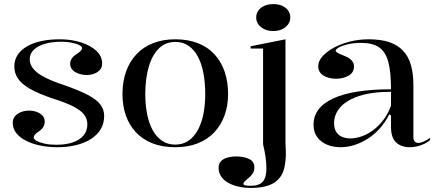

<svg xmlns="http://www.w3.org/2000/svg" viewBox="-20 -708 2152 943"><path d="M262.5 15Q217.2 15 177.4 6.8Q137.7 -1.4 107.2 -17.1Q76.8 -32.7 59.7 -54.8Q42.6 -76.8 42.6 -104.4Q42.6 -124.5 54.3 -137.8Q65.9 -151.1 84.2 -157.9Q102.5 -164.7 122 -164.7Q142.4 -164.7 160 -158.5Q177.7 -152.2 188.6 -140.3Q199.6 -128.4 199.6 -110.6Q199.6 -96.9 193.5 -85.9Q187.4 -74.9 174.4 -65.1Q158 -54.5 151.8 -47.2Q145.7 -40 145.7 -31.7Q145.7 -24.4 160 -16.2Q174.4 -7.9 199.7 -2.4Q225 3 257.3 3Q302.2 3 336.2 -8.3Q370.2 -19.6 389.6 -41.9Q409 -64.3 409 -97.6Q409 -124.5 393 -145.3Q377 -166.2 340.1 -185.1Q303.1 -204 238.8 -224.2Q168.3 -248 126.8 -272Q85.3 -296.1 67.8 -322.9Q50.3 -349.8 50.3 -381.6Q50.3 -442.8 110.4 -478.9Q170.5 -515 274.4 -515Q330.3 -515 377.4 -500Q424.4 -485 453 -458.6Q481.6 -432.1 481.6 -395.8Q481.6 -377 470.6 -364.6Q459.7 -352.1 442.2 -345.9Q424.8 -339.6 405.7 -339.6Q390.5 -339.6 376.3 -343.2Q362.1 -346.8 350.5 -353.5Q338.8 -360.1 331.7 -370.7Q324.6 -381.2 324.6 -394.6Q324.6 -422.2 355.3 -441.8Q371.3 -452.3 377.3 -459Q383.3 -465.8 383.3 -472.2Q383.3 -477.5 375.2 -483Q367.1 -488.6 352.8 -493.1Q338.4 -497.6 320.1 -500.3Q301.9 -503 280.9 -503Q235.9 -503 201 -493Q166.1 -483 146 -463.7Q126 -444.4 126 -416.3Q126 -390.8 144.9 -368.6Q163.8 -346.5 200.8 -327.7Q237.7 -308.9 292.4 -290.9Q367.3 -264.9 410.8 -242.1Q454.2 -219.3 472.9 -194.7Q491.6 -170.2 491.6 -138.5Q491.6 -100.7 473.8 -72.1Q455.9 -43.5 424.9 -24.2Q393.8 -4.9 352.3 5.1Q310.8 15 262.5 15Z M840.7 -515Q903.1 -515 951.6 -496.1Q1000.1 -477.3 1033.1 -441.6Q1066.1 -406 1083.2 -356.4Q1100.2 -306.8 1100.2 -246Q1100.2 -189.3 1083.1 -141.7Q1066 -94.1 1033 -58.8Q999.9 -23.5 951.7 -4.2Q903.5 15 840.7 15Q777.1 15 728.5 -4.2Q679.8 -23.5 647 -58.8Q614.2 -94.1 597.8 -141.7Q581.5 -189.3 581.5 -246Q581.5 -306.8 599.1 -356.4Q616.8 -406 650.3 -441.6Q683.7 -477.3 732 -496.1Q780.2 -515 840.7 -515ZM841.3 -502.2Q792.4 -502.2 759.4 -469.1Q726.5 -436.1 710.1 -378.2Q693.6 -320.4 693.6 -246Q693.6 -193.2 702.5 -147.9Q711.3 -102.6 729.8 -68.9Q748.3 -35.2 776 -16.5Q803.6 2.2 840.7 2.2Q877.5 2.2 905 -16.3Q932.4 -34.7 951.1 -68.5Q969.9 -102.2 978.9 -147.5Q988 -192.8 988 -246Q988 -301.7 979.2 -348.4Q970.3 -395.2 952 -429.7Q933.7 -464.3 906 -483.2Q878.4 -502.2 841.3 -502.2Z M1322.3 -555.6Q1297.9 -555.6 1279 -564.3Q1260.1 -573.1 1249.2 -588Q1238.3 -603 1238.3 -621.5Q1238.3 -642 1249.2 -656.7Q1260.1 -671.4 1279 -679.7Q1297.9 -687.9 1322.3 -687.9Q1346.8 -687.9 1365.4 -679.7Q1384 -671.4 1394.8 -656.7Q1405.7 -642 1405.7 -621.5Q1405.7 -603 1394.8 -588Q1384 -573.1 1365.4 -564.3Q1346.8 -555.6 1322.3 -555.6ZM1213.3 215Q1179.6 215 1150.5 208.4Q1121.3 201.8 1099.6 189.1Q1077.8 176.4 1065.7 158.1Q1053.7 139.8 1053.7 116.6Q1053.7 96.1 1065.3 83.9Q1076.9 71.6 1097 66Q1117 60.4 1140.9 60.4Q1177.8 60.4 1203.6 72.7Q1229.4 85.1 1229.4 114.9Q1229.4 131.8 1221.3 143.9Q1213.1 156 1202.5 164.8Q1191.8 173.5 1183.7 180.8Q1175.6 188.1 1175.6 195.4Q1175.6 199.9 1183.6 202.2Q1191.7 204.4 1212 204.4Q1253.4 204.4 1270.9 183.8Q1288.3 163.1 1288.3 121.8Q1288.3 94.4 1284.9 67.6Q1281.4 40.9 1272.1 0V-469.7H1210.8V-480.7L1382.1 -515V0Q1384.9 34.1 1383.8 59.1Q1382.7 84 1378.4 107Q1368.4 162.1 1327.9 188.6Q1287.5 215 1213.3 215Z M1790.6 -515Q1849 -515 1890.3 -501.5Q1931.7 -488 1958.6 -460.1Q1985.5 -432.1 1998 -389.6Q2010.4 -347 2010.4 -289.4V-34.8Q2010.4 -20.5 2016.9 -13.3Q2023.4 -6.1 2033.8 -6.1Q2046 -6.1 2061.3 -12.9Q2076.7 -19.7 2092.4 -30.6V-20Q2080.1 -9.4 2063.6 -1.4Q2047.2 6.6 2029.1 10.8Q2011 15 1993.7 15Q1950 15 1925.2 -8.6Q1900.4 -32.2 1900.4 -85.1Q1900.4 -104.7 1900.4 -114.1Q1900.4 -123.5 1900.4 -128.8Q1900.4 -134.2 1900.4 -140.4L1891.7 -146.4Q1873.2 -108.3 1846.4 -78.3Q1819.7 -48.3 1787.5 -27.5Q1755.4 -6.7 1721 4.1Q1686.6 15 1653.4 15Q1616.1 15 1586.1 2.5Q1556.1 -9.9 1538 -34.5Q1519.9 -59.1 1519.9 -95.3Q1519.9 -179.9 1616.8 -224.6Q1713.7 -269.4 1900.4 -269.4Q1900.4 -353.6 1887.3 -403.5Q1874.1 -453.3 1842.1 -475.4Q1810.2 -497.4 1753.7 -497.4Q1717.2 -497.4 1688.8 -490.6Q1660.4 -483.9 1644.6 -475Q1628.7 -466.2 1628.7 -458.8Q1628.7 -454 1638.2 -448.4Q1647.6 -442.8 1672.8 -433Q1718.6 -415.3 1718.6 -381.5Q1718.6 -352.1 1692.8 -336.7Q1667.1 -321.4 1630.1 -321.4Q1594.2 -321.4 1568.6 -337Q1542.9 -352.7 1542.9 -383.2Q1542.9 -407.3 1563.3 -430.6Q1583.6 -453.9 1618.5 -473.2Q1653.4 -492.4 1697.9 -503.7Q1742.3 -515 1790.6 -515ZM1900.4 -257.1Q1805.5 -257.1 1743.4 -236.4Q1681.3 -215.6 1651.1 -180.9Q1620.8 -146.2 1620.8 -103.2Q1620.8 -76.7 1631.4 -60.2Q1642 -43.6 1660 -35.9Q1678.1 -28.2 1701.2 -28.2Q1726.4 -28.2 1754.8 -37.8Q1783.2 -47.3 1810.9 -67.4Q1838.5 -87.4 1862.1 -117.7Q1885.7 -148 1900.4 -189.5Z"/></svg>

Font: Kalnia Thin
Style: Regular
Weight: 100
Version: Version 1.105